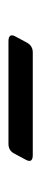

<svg xmlns="http://www.w3.org/2000/svg" viewBox="158 -482 98 454"><g transform="rotate(90 207.0 -255.0)"><path d="M346.5 -283.5Q367 -283.5 357.5 -266.5L343 -239.5Q336 -226 320 -226H78Q57 -226 66.5 -243L81 -270Q88.5 -283.5 104 -283.5Z"/></g></svg>

Font: Fraunces 9pt Soft Light
Style: Italic
Weight: 300
Italic angle: -16°
Version: Version 1.000;[0bf87f6ff]